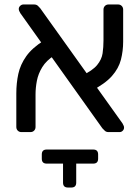

<svg xmlns="http://www.w3.org/2000/svg" viewBox="-20 -591 628 859"><path d="M466 0Q455 0 449 -6Q443 -12 438 -17L71 -532Q64 -543 64 -551Q64 -559 70.5 -565Q77 -571 85 -571H132Q143 -571 149.5 -565Q156 -559 160 -554L528 -39Q532 -32 533.5 -28Q535 -24 535 -20Q535 -12 529 -6Q523 0 515 0ZM76 0Q66 0 59.5 -6.5Q53 -13 53 -23V-173Q53 -219 62 -260.5Q71 -302 97.5 -339.5Q124 -377 177 -410L223 -343Q187 -320 169 -290.5Q151 -261 145 -229.5Q139 -198 139 -169V-23Q139 -13 132.5 -6.5Q126 0 116 0ZM386 -183 345 -252Q394 -275 414.5 -300Q435 -325 439 -352.5Q443 -380 443 -410V-548Q443 -558 449.5 -564.5Q456 -571 466 -571H508Q518 -571 524.5 -564.5Q531 -558 531 -548V-405Q531 -363 521 -324Q511 -285 480.5 -250.5Q450 -216 386 -183ZM189 141Q167 141 167 119V100Q167 78 189 78H397Q419 78 419 100V119Q419 141 397 141ZM284 248Q262 248 262 226V137Q262 120 268 117.5Q274 115 284 115H299Q309 115 315 117.5Q321 120 321 137V226Q321 248 299 248Z"/></svg>

Font: RubikRegular
Style: Regular
Weight: 400
Designer: Hubert and Fischer
Foundry: Hubert and Fischer
Version: Version 2.300;gftools[0.9.30]